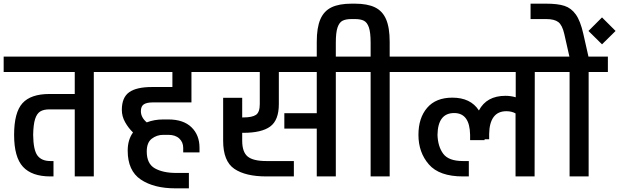

<svg xmlns="http://www.w3.org/2000/svg" viewBox="-30 -963 3380 1048"><path d="M587 -654V-570H482V0H378V-366H240Q208 -366 189.5 -354.5Q171 -343 161.5 -313Q152 -283 151 -227Q152 -144 174.5 -114Q197 -84 245 -84H262V0H245Q144 0 95.5 -52.5Q47 -105 47 -227Q47 -349 92.5 -399.5Q138 -450 240 -450H378V-570H-10V-654Z M739 -356Q739 -322 771 -295Q812 -311 861 -311H889Q971 -311 1015 -268.5Q1059 -226 1059 -156V-131H970V-156Q970 -187 948.5 -207Q927 -227 889 -227H861Q826 -227 798.5 -206Q771 -185 771 -136Q771 -69 815.5 -44Q860 -19 932 -19H1001V65H927Q810 65 738.5 17Q667 -31 667 -141Q667 -200 696 -240Q671 -264 653 -296Q635 -328 635 -363Q635 -431 675 -459.5Q715 -488 799 -488H911V-570H567V-654H1131V-570H1015V-404H804Q771 -404 755 -393.5Q739 -383 739 -356Z M1908 -654V-570H1803V0H1699V-261H1522V-345H1699V-570H1492V-395Q1492 -307 1445 -272.5Q1398 -238 1298 -238H1292V-195Q1292 -133 1322 -108.5Q1352 -84 1424 -84H1574V0H1424Q1310 0 1249 -41.5Q1188 -83 1188 -195V-429H1292V-322H1298Q1346 -322 1367 -336Q1388 -350 1388 -395V-570H1102V-654Z M2202 -570H2097V0H1993V-570H1888V-654H1993V-730Q1993 -786 1983.5 -813.5Q1974 -841 1956 -850Q1938 -859 1907 -859H1889Q1858 -859 1840 -850Q1822 -841 1812.5 -813.5Q1803 -786 1803 -730V-608H1699V-735Q1699 -812 1718.5 -857.5Q1738 -903 1779.5 -923Q1821 -943 1889 -943H1907Q1975 -943 2016.5 -923Q2058 -903 2077.5 -857.5Q2097 -812 2097 -735V-654H2202Z M2994 -654V-570H2889L2888 0H2784V-344Q2763 -356 2734 -356Q2688 -356 2664.5 -324.5Q2641 -293 2640 -232V-203H2615V-198H2536V-227Q2534 -346 2449 -346Q2360 -346 2358 -227Q2360 -163 2389.5 -123.5Q2419 -84 2497 -84H2529V0H2497Q2368 0 2311 -65.5Q2254 -131 2254 -227Q2254 -319 2301.5 -374.5Q2349 -430 2439 -430Q2539 -430 2584 -360Q2626 -440 2729 -440Q2758 -440 2785 -432V-570H2182V-654Z M3182 -654H3288V-570H3183V0H3079V-570H2974V-654H3078L3050 -778Q3039 -826 3017.5 -842.5Q2996 -859 2951 -859H2866V-943H2951Q3014 -943 3051 -931Q3088 -919 3113 -884Q3138 -849 3154 -778ZM3256 -721 3182 -794 3256 -868 3330 -794Z"/></svg>

Font: Biryani SemiBold
Style: Regular
Weight: 600
Designer: Dan Reynolds and Mathieu Réguer
Foundry: Dan Reynolds and Mathieu Réguer
Version: Version 1.004; ttfautohint (v1.1) -l 5 -r 5 -G 72 -x 0 -D la